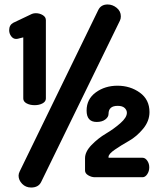

<svg xmlns="http://www.w3.org/2000/svg" viewBox="-20 -792 714 858"><path d="M84 -352V-625L68 -621Q59 -618 52 -618Q39 -618 30 -630Q21 -642 21 -657Q21 -680 39 -690L123 -730Q131 -733 140 -733Q157 -733 171 -724.5Q185 -716 185 -702V-352Q185 -338 170 -330Q155 -322 135 -322Q114 -322 99 -330Q84 -338 84 -352ZM505 -409Q562 -409 605 -378Q648 -347 648 -291Q648 -251 619.5 -216.5Q591 -182 556.5 -162.5Q522 -143 493.5 -123.5Q465 -104 465 -91V-87H617Q629 -87 638 -74Q647 -61 647 -44Q647 -27 638 -13.5Q629 0 617 0H404Q389 0 374.5 -8.5Q360 -17 360 -30V-85Q360 -114 389 -144Q418 -174 453.5 -195Q489 -216 518 -241.5Q547 -267 547 -288Q547 -300 537 -309.5Q527 -319 506 -319Q465 -319 465 -283Q465 -269 450.5 -258Q436 -247 412 -247Q367 -247 367 -298Q367 -349 408 -379Q449 -409 505 -409ZM461 -772Q483 -772 501.5 -757Q520 -742 520 -719Q520 -708 516 -700L164 21Q152 46 119 46Q95 46 79 29.5Q63 13 63 -7Q63 -16 68 -26L419 -747Q431 -772 461 -772Z"/></svg>

Font: Dosis
Style: ExtraBold
Weight: 800
Designer: EdgarTolentino, PabloImpallari, IginoMarini
Foundry: EdgarTolentino, PabloImpallari, IginoMarini
Version: Version 1.007